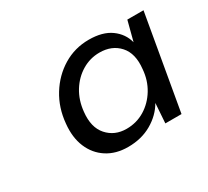

<svg xmlns="http://www.w3.org/2000/svg" viewBox="-84 -838 667 617"><g transform="rotate(-30 249.0 -529.0)"><path d="M236 -348Q191 -348 158.5 -369Q126 -390 110.5 -427Q95 -464 100 -513Q105 -569 132.5 -613.5Q160 -658 203 -684Q246 -710 298 -710Q349 -710 379.5 -688Q410 -666 419 -631L438 -704H498L437 -354H377L382 -427Q362 -392 324 -370Q286 -348 236 -348ZM261 -401Q298 -401 328.5 -419.5Q359 -438 378.5 -470Q398 -502 401 -542Q407 -597 380 -627Q353 -657 307 -657Q272 -657 242 -639Q212 -621 192.5 -589.5Q173 -558 169 -517Q163 -462 190 -431.5Q217 -401 261 -401Z"/></g></svg>

Font: DM Sans 12pt
Style: Italic
Weight: 400
Italic angle: -10°
Version: Version 4.004;gftools[0.9.30]